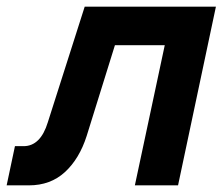

<svg xmlns="http://www.w3.org/2000/svg" viewBox="-35 -558 670 578"><path d="M-15 0 10 -118H36Q87 -118 109 -190L220 -538H615L501 0H371L461 -422H311L226 -149Q204 -80 160.5 -40Q117 0 52 0Z"/></svg>

Font: Geist Mono ExtraBold
Style: Italic
Weight: 800
Italic angle: -12°
Monospace: yes
Designer: Basement.studio, Andrés Briganti, Mateo Zaragoza
Foundry: Basement.studio, Vercel, Andrés Briganti, Guido Ferreyra, Mateo Zaragoza
Version: Version 1.500; ttfautohint (v1.8.4.7-5d5b)